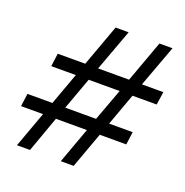

<svg xmlns="http://www.w3.org/2000/svg" viewBox="-125 -811 894 926"><g transform="rotate(20 322.0 -348.0)"><path d="M526 -482H636L626 -415H502L442 -250H563L554 -184H418L351 0H285L352 -184H193L127 0H60L127 -184H14L23 -250H151L211 -415H85L94 -482H235L313 -696H380L301 -482H460L538 -696H605ZM277 -415 217 -250H375L436 -415Z"/></g></svg>

Font: Chivo Light Italic
Style: Regular
Weight: 300
Italic angle: -8.05°
Designer: Hector Gatti
Foundry: Omnibus-Type
Version: Version 1.007